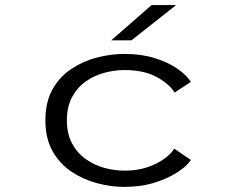

<svg xmlns="http://www.w3.org/2000/svg" viewBox="-20 -724 915 755"><path d="M469.5 11Q417.5 11 363 -3.2Q308.5 -17.5 262 -48.2Q215.5 -79 187 -129Q158.5 -179 158.5 -251Q158.5 -323.5 187 -373.5Q215.5 -423.5 262 -454Q308.5 -484.5 363 -498.2Q417.5 -512 469.5 -512Q535.5 -512 588.5 -495.5Q641.5 -479 678 -453.5Q714.5 -428 730.5 -402L666.5 -360Q646 -394 596 -421.2Q546 -448.5 470 -448.5Q429.5 -448.5 389.2 -437.5Q349 -426.5 316 -402.8Q283 -379 263 -341.5Q243 -304 243 -251Q243 -198.5 262.8 -161Q282.5 -123.5 315.8 -99.5Q349 -75.5 389 -64.2Q429 -53 470 -53Q521 -53 560.8 -66.8Q600.5 -80.5 627.2 -100.5Q654 -120.5 665 -139.5L730.5 -95Q717.5 -73.5 681 -48.8Q644.5 -24 590 -6.5Q535.5 11 469.5 11ZM497 -565.5H417.5L576 -704H672.5Z"/></svg>

Font: Trispace SemiExpanded Light
Style: Regular
Weight: 300
Width: 6
Designer: Tyler Finck
Foundry: Etcetera Type Company
Version: Version 1.210; ttfautohint (v1.8.3)